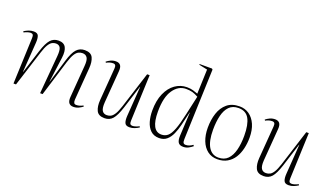

<svg xmlns="http://www.w3.org/2000/svg" viewBox="-70 -1275 3097 1797"><g transform="rotate(20 1478.5 -376.5)"><path d="M400 -382Q405 -441 392.5 -464.5Q380 -488 348 -488Q330 -488 312 -479Q294 -470 276.5 -442.5Q259 -415 241 -358L127 0H102L120 -458Q121 -482 114.5 -491.5Q108 -501 92 -501Q80 -501 64 -496.5Q48 -492 26 -481L21 -491Q41 -504 64.5 -513.5Q88 -523 115 -523Q153 -523 162.5 -498.5Q172 -474 169 -430L148 -133H150L224 -366Q252 -453 283 -487.5Q314 -522 363 -522Q416 -522 435.5 -485.5Q455 -449 446 -381L413 -133H415L485 -366Q511 -453 543 -487.5Q575 -522 624 -522Q686 -522 705 -481.5Q724 -441 719 -377L694 -56Q693 -34 699 -23Q705 -12 722 -12Q756 -12 788 -31L794 -22Q778 -9 754 2.5Q730 14 702 14Q672 14 657.5 -4.5Q643 -23 646 -63L671 -382Q676 -441 660.5 -464.5Q645 -488 613 -488Q593 -488 574 -479Q555 -470 537.5 -442.5Q520 -415 502 -358L392 0H367Z M842 -487Q859 -501 882.5 -512Q906 -523 934 -523Q964 -523 978.5 -505Q993 -487 990 -446L965 -126Q961 -68 976 -44Q991 -20 1023 -20Q1044 -20 1062.5 -29.5Q1081 -39 1098.5 -67Q1116 -95 1134 -151L1248 -509H1273L1255 -51Q1254 -27 1260.5 -17.5Q1267 -8 1283 -8Q1295 -8 1311 -12.5Q1327 -17 1349 -28L1354 -18Q1334 -5 1310.5 4.5Q1287 14 1260 14Q1223 14 1213 -11Q1203 -36 1206 -79L1227 -376H1225L1151 -143Q1123 -56 1092.5 -21Q1062 14 1012 14Q951 14 931.5 -27Q912 -68 917 -132L942 -453Q944 -476 937.5 -486.5Q931 -497 914 -497Q880 -497 848 -478Z M1783 -59Q1782 -31 1789 -21Q1796 -11 1812 -11Q1847 -11 1881 -37L1889 -26Q1870 -10 1847 2Q1824 14 1796 14Q1759 14 1745.5 -8Q1732 -30 1734 -73L1746 -309H1744L1712 -174Q1700 -124 1681 -81Q1662 -38 1632 -12Q1602 14 1556 14Q1503 14 1470.5 -17Q1438 -48 1423.5 -98Q1409 -148 1409 -206Q1409 -306 1440 -377Q1471 -448 1524 -485.5Q1577 -523 1641 -523Q1676 -523 1703 -515Q1730 -507 1751 -499L1760 -742L1676 -760L1677 -767H1800L1808 -759ZM1565 -24Q1601 -24 1627 -45.5Q1653 -67 1675 -124Q1697 -181 1720 -287L1761 -472Q1727 -491 1700.5 -498Q1674 -505 1638 -505Q1563 -505 1512.5 -432.5Q1462 -360 1462 -216Q1462 -24 1565 -24Z M2135 14Q2078 14 2037 -17.5Q1996 -49 1974 -105Q1952 -161 1952 -234Q1952 -313 1973.5 -378.5Q1995 -444 2042 -483.5Q2089 -523 2166 -523Q2220 -523 2262 -493.5Q2304 -464 2328 -409.5Q2352 -355 2352 -279Q2352 -222 2339.5 -169Q2327 -116 2301 -75Q2275 -34 2233.5 -10Q2192 14 2135 14ZM2140 -4Q2198 -4 2232.5 -39Q2267 -74 2283 -136Q2299 -198 2299 -278Q2299 -390 2267 -447.5Q2235 -505 2161 -505Q2103 -505 2069 -470Q2035 -435 2020 -373.5Q2005 -312 2005 -232Q2005 -120 2040 -62Q2075 -4 2140 -4Z M2427 -487Q2444 -501 2467.5 -512Q2491 -523 2519 -523Q2549 -523 2563.5 -505Q2578 -487 2575 -446L2550 -126Q2546 -68 2561 -44Q2576 -20 2608 -20Q2629 -20 2647.5 -29.5Q2666 -39 2683.5 -67Q2701 -95 2719 -151L2833 -509H2858L2840 -51Q2839 -27 2845.5 -17.5Q2852 -8 2868 -8Q2880 -8 2896 -12.5Q2912 -17 2934 -28L2939 -18Q2919 -5 2895.5 4.5Q2872 14 2845 14Q2808 14 2798 -11Q2788 -36 2791 -79L2812 -376H2810L2736 -143Q2708 -56 2677.5 -21Q2647 14 2597 14Q2536 14 2516.5 -27Q2497 -68 2502 -132L2527 -453Q2529 -476 2522.5 -486.5Q2516 -497 2499 -497Q2465 -497 2433 -478Z"/></g></svg>

Font: Display Extralight
Style: Italic
Weight: 200
Italic angle: -2°
Designer: Latin by Veronika Burian and Jose Scaglione. Greek by Irene Vlachou. Cyrillic by Vera Evstafieva
Foundry: TypeTogether
Version: Version 3.002